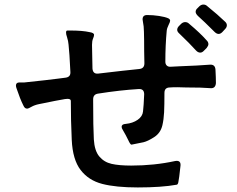

<svg xmlns="http://www.w3.org/2000/svg" viewBox="-20 -840 1040 843"><path d="M873 -820Q883 -820 890 -813Q937 -775 968 -745Q976 -738 976 -729Q976 -720 968 -712L956 -699Q948 -691 940 -691Q931 -691 922 -700Q874 -748 849 -770Q839 -780 839 -788Q839 -797 847 -804L856 -813Q864 -820 873 -820ZM730 -547 769 -549Q851 -552 901 -556Q924 -558 926 -535Q928 -499 928 -475Q926 -450 902 -453Q869 -456 797 -456Q782 -457 759 -457Q737 -457 726 -456Q702 -456 702 -432Q702 -378 700.5 -347Q699 -316 693 -290Q685 -256 657 -238Q629 -220 610 -215.5Q591 -211 558 -205Q555 -204 551 -210Q547 -216 543 -225Q533 -246 520 -268Q514 -277 514 -283Q514 -295 532 -296Q563 -299 584.5 -314Q606 -329 608 -351Q611 -376 613 -426Q613 -451 588 -449Q506 -444 411 -429Q389 -426 389 -404V-397Q389 -280 392 -228Q395 -178 416 -153Q437 -128 470 -120.5Q503 -113 556 -113Q657 -113 749 -133Q777 -138 772 -108Q770 -95 767 -65Q765 -50 763 -40Q761 -30 756 -29Q689 -17 585 -17Q489 -17 429 -32.5Q369 -48 334 -93.5Q299 -139 295 -226Q291 -309 291 -397Q291 -406 276 -406Q269 -406 265 -405Q224 -398 172 -387L152 -383Q132 -379 118 -371Q104 -363 100 -363Q94 -363 90 -366Q86 -369 82 -378Q68 -406 53 -451Q50 -459 50 -464Q50 -478 65 -478H87L179 -488Q193 -490 237 -495Q257 -497 268 -499Q291 -502 289 -525Q285 -609 281 -644Q280 -659 274 -678Q270 -689 270 -697Q270 -706 276 -706H289Q342 -706 373 -699Q393 -696 393 -687Q393 -681 388.5 -670.5Q384 -660 384 -643Q384 -611 386 -539Q388 -514 412 -517Q530 -531 591 -537Q614 -539 614 -562Q614 -595 613 -614Q613 -670 612 -700Q612 -724 607 -748L606 -755Q606 -774 626 -774Q652 -774 678 -770Q704 -766 718 -760Q727 -756 727 -749Q727 -744 720 -730Q713 -716 712 -705Q706 -641 706 -569Q706 -558 712.5 -552Q719 -546 730 -547ZM859 -609Q849 -609 840 -619Q814 -648 767 -693Q758 -701 758 -709Q758 -718 766 -726L776 -736Q784 -743 793 -743Q803 -743 810 -736Q860 -694 888 -662Q895 -655 895 -646Q895 -639 887 -629L874 -616Q867 -609 859 -609Z"/></svg>

Font: Shippori Gothic B2 Bold
Style: Regular
Weight: 700
Designer: FONTDASU
Foundry: FONTDASU / Google Inc. / but / Adobe
Version: Version 1.130